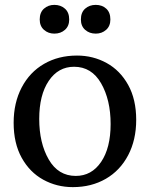

<svg xmlns="http://www.w3.org/2000/svg" viewBox="-20 -758 615 788"><path d="M296 -530Q362 -530 417.5 -499.5Q473 -469 506 -409.5Q539 -350 539 -266Q539 -184 506 -121Q473 -58 414 -24Q355 10 279 10Q213 10 157.5 -20.5Q102 -51 69 -110.5Q36 -170 36 -254Q36 -336 69 -399Q102 -462 161 -496Q220 -530 296 -530ZM291 -36Q356 -36 395 -93.5Q434 -151 434 -249Q434 -348 395 -416Q356 -484 284 -484Q219 -484 180 -426Q141 -368 141 -270Q141 -171 180 -103.5Q219 -36 291 -36ZM143 -678Q143 -707 160.5 -722.5Q178 -738 203 -738Q229 -738 246.5 -722.5Q264 -707 264 -678Q264 -651 246.5 -635.5Q229 -620 203 -620Q178 -620 160.5 -635.5Q143 -651 143 -678ZM373 -738Q399 -738 416 -722.5Q433 -707 433 -678Q433 -651 415.5 -635.5Q398 -620 373 -620Q347 -620 329.5 -635.5Q312 -651 312 -678Q312 -707 329.5 -722.5Q347 -738 373 -738Z"/></svg>

Font: Minipax
Style: Regular
Weight: 400
Designer: Raphaël Ronot, Igor Stepanchenko (Cyrillic)
Foundry: steppetype
Version: Version 1.002